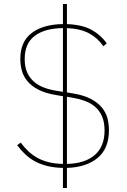

<svg xmlns="http://www.w3.org/2000/svg" viewBox="-20 -831 640 964"><path d="M296 12Q252 11 217.5 2.5Q183 -6 155.5 -21Q128 -36 106 -57Q84 -78 66 -102L84 -115Q102 -91 122 -72Q142 -53 167 -39Q192 -25 223.5 -17Q255 -9 296 -8V-348L260 -354Q207 -363 172.5 -381Q138 -399 118 -423Q98 -447 90 -475.5Q82 -504 82 -535Q82 -623 140 -666Q198 -709 296 -710V-811H316V-710Q394 -707 441 -680.5Q488 -654 516 -613L499 -599Q470 -641 426.5 -664Q383 -687 316 -690V-367L346 -362Q401 -353 436 -334.5Q471 -316 491.5 -291Q512 -266 519.5 -237Q527 -208 527 -177Q527 -85 470 -38Q413 9 316 12V113H296ZM104 -535Q104 -494 117 -466Q130 -438 152 -419.5Q174 -401 203 -390.5Q232 -380 265 -375L296 -370V-690Q205 -689 154.5 -651Q104 -613 104 -535ZM505 -176Q505 -219 491.5 -248.5Q478 -278 455.5 -296.5Q433 -315 403 -325.5Q373 -336 341 -341L316 -345V-8Q406 -10 455.5 -52.5Q505 -95 505 -176Z"/></svg>

Font: IBM Plex Mono Thin
Style: Regular
Weight: 100
Monospace: yes
Designer: Mike Abbink, Paul van der Laan, Pieter van Rosmalen
Foundry: Bold Monday
Version: Version 2.3